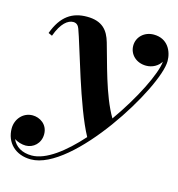

<svg xmlns="http://www.w3.org/2000/svg" viewBox="-142 -565 854 919"><g transform="rotate(15 285.0 -105.0)"><path d="M93 260C300.5 260 604 -233.5 604 -363.5C604 -412 577.5 -469.5 508 -469.5C461 -469.5 426 -436 426 -393C426 -350.5 460 -316 510 -316C540.5 -316 568.5 -331.5 583 -355.5C578 -295 510.5 -158 420 -30.5C361.5 -128.5 325.5 -288.5 299.5 -375.5C283.5 -431 253.5 -469.5 177 -469.5C105 -469.5 52 -436.5 19 -346.5L38 -338C62 -405 94 -428 120 -428C140 -428 147 -413.5 151 -403C178 -332 255 -43 326.5 87C247.5 175.5 162.5 241 92 241C44 241 10.5 220 -4.5 185.5C12 196 33 202.5 52 202.5C89.5 202.5 124 173 124 127.5C124 78 83 54 48 54C0 54 -33.5 94.5 -33.5 140C-33.5 210 16 260 93 260Z"/></g></svg>

Font: Bodoni* 11pt
Style: Bold Italic
Weight: 700
Italic angle: -13°
Version: Version 2.3